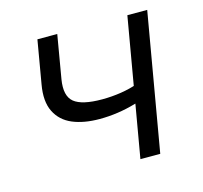

<svg xmlns="http://www.w3.org/2000/svg" viewBox="-82 -610 741 701"><g transform="rotate(-15 288.5 -260.0)"><path d="M88 -357 116 -520H191L163 -356Q153 -295 182.5 -271Q212 -247 288 -247Q324 -247 359.5 -252.5Q395 -258 425 -269L416 -205Q404 -201 398 -200Q364 -190 329.5 -185Q295 -180 261 -180Q201 -180 158.5 -198Q116 -216 96.5 -255.5Q77 -295 88 -357ZM456 -520H531L441 0H366Z"/></g></svg>

Font: Fixel Italic Variable 20240409 Display Thin
Style: Italic
Weight: 100
Italic angle: -10°
Designer: AlfaBravo + MacPaw
Foundry: Kyrylo Tkachov, Marchela Mozhyna, Serhii Makarenko, Maria Weinstein, Zakhar Kryvoshyya
Version: Version 1.211;Glyphs 3.2 (3225)